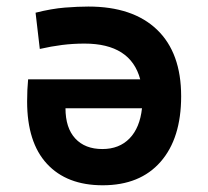

<svg xmlns="http://www.w3.org/2000/svg" viewBox="-20 -547 626 577"><path d="M288.6 9.8Q180.7 9.8 121.1 -54.7Q61.5 -119.1 61.5 -242.2Q61.5 -277.8 64.5 -308.6H401.4Q372.6 -416 233.9 -416Q199.7 -416 166.7 -411.9Q133.8 -407.7 99.6 -399.9L86.9 -508.8Q135.3 -521 175 -524.2Q214.8 -527.3 245.6 -527.3Q379.4 -527.3 451.9 -457.8Q524.4 -388.2 524.4 -257.8Q524.4 -131.3 462.6 -60.8Q400.9 9.8 288.6 9.8ZM287.6 -99.1Q338.4 -99.1 369.4 -131.1Q400.4 -163.1 406.7 -221.7H176.8Q176.8 -162.6 206.1 -130.9Q235.4 -99.1 287.6 -99.1Z"/></svg>

Font: Caskaydia Cove SemiBold
Style: Regular
Weight: 600
Monospace: yes
Designer: Aaron Bell
Foundry: Saja Typeworks
Version: Version 4.300; ttfautohint (v1.8.3)